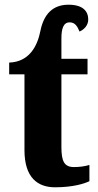

<svg xmlns="http://www.w3.org/2000/svg" viewBox="-20 -786 417 816"><path d="M214 10C291 10 340 -6 360 -16V-85C341 -79 318 -76 294 -76C253 -76 241 -101 241 -161V-470H352V-536H241V-623C241 -663 249 -691 276 -691C299 -691 309 -674 318 -652C337 -660 355 -678 355 -703C355 -737 334 -766 271 -766C203 -766 166 -724 152 -656C139 -589 104 -523 19 -520V-470H84V-148C84 -31 140 10 214 10Z"/></svg>

Font: Noto Serif Condensed ExtraBold
Style: Regular
Weight: 800
Width: 3
Designer: Monotype Design Team
Foundry: Monotype Imaging Inc.
Version: Version 2.013